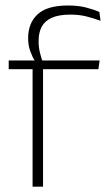

<svg xmlns="http://www.w3.org/2000/svg" viewBox="-20 -696 416 716"><path d="M233.5 -675.5Q270 -675.5 297.8 -668.8Q325.5 -662 350.5 -651.5L355 -618.5Q327.5 -628.5 301.2 -635Q275 -641.5 242 -641.5Q199.5 -641.5 173.2 -629.8Q147 -618 135.5 -596.2Q124 -574.5 124 -544V-541.5Q124 -519.5 128.8 -500.2Q133.5 -481 139 -465.5L110 -463.5V-469Q101 -483 93 -504.8Q85 -526.5 85 -552V-554.5Q85 -610 120.5 -642.8Q156 -675.5 233.5 -675.5ZM101.5 0V-455H140.5V0ZM12.5 -438V-470.5H116.5H131.5H351.5L347 -438Z"/></svg>

Font: Anek Latin Medium ExtraLight
Style: Regular
Weight: 250
Version: Version 1.003